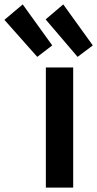

<svg xmlns="http://www.w3.org/2000/svg" viewBox="-141 -839 441 871"><path d="M191 -533H67V12H191ZM66 -751 211 -581 280 -633 146 -819ZM-121 -749 28 -581 96 -633 -38 -819Z"/></svg>

Font: Repo DemiBold
Style: Regular
Weight: 600
Designer: Stefan Peev
Foundry: Context Ltd
Version: Version 1.502